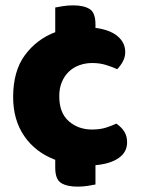

<svg xmlns="http://www.w3.org/2000/svg" viewBox="-20 -602 532 716"><path d="M324 -367Q299 -367 276.5 -359Q254 -351 237.5 -335.5Q221 -320 211 -297Q201 -274 201 -243Q201 -181 236.5 -150Q272 -119 323 -119Q353 -119 375 -126Q397 -133 414 -141Q434 -127 444 -110.5Q454 -94 454 -71Q454 -35 423 -13Q392 9 336 14V86Q327 88 308 91Q289 94 269 94Q230 94 208 80.5Q186 67 186 23V-6Q112 -34 70.5 -94.5Q29 -155 29 -240Q29 -337 73 -396.5Q117 -456 186 -482V-574Q195 -576 214 -579Q233 -582 253 -582Q292 -582 314 -568.5Q336 -555 336 -511V-498Q390 -491 418.5 -467Q447 -443 447 -408Q447 -389 438 -372.5Q429 -356 417 -344Q400 -352 376 -359.5Q352 -367 324 -367Z"/></svg>

Font: Baloo Bhaijaan
Style: Regular
Weight: 400
Designer: Devika Bhansali and Ek Type
Foundry: Ek Type
Version: Version 1.443;PS 1.000;hotconv 16.6.51;makeotf.lib2.5.65220;